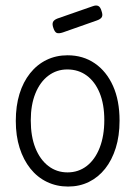

<svg xmlns="http://www.w3.org/2000/svg" viewBox="-20 -671 496 705"><path d="M230 14Q188 14 152.5 -3Q117 -20 91.5 -52Q66 -84 52 -128Q38 -172 38 -227Q38 -282 51.5 -326Q65 -370 90.5 -402Q116 -434 151 -451Q186 -468 228 -468Q285 -468 328 -438.5Q371 -409 395 -355.5Q419 -302 419 -228Q419 -172 405 -127.5Q391 -83 366 -51.5Q341 -20 306.5 -3Q272 14 230 14ZM228 -38Q268 -38 298.5 -61.5Q329 -85 346 -128.5Q363 -172 363 -230Q363 -288 346 -329.5Q329 -371 298.5 -393.5Q268 -416 227 -416Q188 -416 157.5 -393Q127 -370 110 -328Q93 -286 93 -229Q93 -170 110 -127.5Q127 -85 157.5 -61.5Q188 -38 228 -38ZM211 -552Q196 -547 188.5 -550Q181 -553 176 -568Q171 -582 174.5 -590Q178 -598 191 -603L320 -648Q333 -653 341 -649Q349 -645 353 -630Q358 -616 354 -608.5Q350 -601 336 -596Z"/></svg>

Font: Fredoka SemiCondensed Light
Style: Regular
Weight: 300
Width: 4
Designer: Ben Nathan
Foundry: Milena B. Brandão, Ben Nathan
Version: Version 2.001